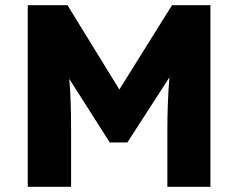

<svg xmlns="http://www.w3.org/2000/svg" viewBox="-20 -720 918 740"><path d="M87 0V-700H240L440 -375L643 -700H791V0H625V-212Q625 -271 627 -322.5Q629 -374 633 -422L471 -171H403L247 -416Q251 -372 252.5 -322.5Q254 -273 254 -212V0Z"/></svg>

Font: Readex Pro
Style: Bold
Weight: 700
Designer: Bonnie Shaver-Troup, Thomas Jockin
Foundry: Lexend
Version: Version 1.203; ttfautohint (v1.8.3)